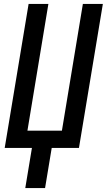

<svg xmlns="http://www.w3.org/2000/svg" viewBox="-20 -755 545 980"><path d="M109 205 143 0H4L126 -735H227L120 -88H296L403 -735H505L383 0H244L210 205Z"/></svg>

Font: Iosevka Curly Semibold Oblique
Style: Regular
Weight: 600
Italic angle: -9°
Monospace: yes
Designer: Belleve Invis
Foundry: Belleve Invis
Version: Version 11.1.0; ttfautohint (v1.8.3)